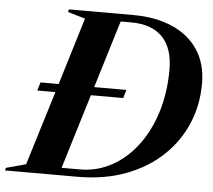

<svg xmlns="http://www.w3.org/2000/svg" viewBox="-95 -771 919 827"><g transform="rotate(5 364.0 -357.5)"><path d="M64.5 -355 75.5 -391H154L242.5 -681.5L167 -703.5L170 -715H447.5Q545 -715 617.2 -683.5Q689.5 -652 729.2 -592Q769 -532 769 -445.5Q769 -354 735 -273.5Q701 -193 636 -131.5Q571 -70 478.5 -35Q386 0 268.5 0H-44L-40.5 -11.5L44.5 -34.5L143 -355ZM277.5 -32.5Q350 -32.5 413 -66.5Q476 -100.5 523.2 -162.2Q570.5 -224 597.2 -308.5Q624 -393 624 -494.5Q624 -587 577.5 -634.8Q531 -682.5 443 -682.5H396.5L307.5 -391H447L436 -355H296.5L198 -32.5Z"/></g></svg>

Font: Newsreader 72pt SemiBold
Style: Italic
Weight: 600
Italic angle: -17°
Designer: Hugues Gentile
Foundry: Production Type
Version: Version 1.003; ttfautohint (v1.8.3)